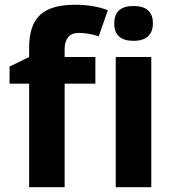

<svg xmlns="http://www.w3.org/2000/svg" viewBox="-20 -785 732 805"><path d="M379.9 -434.1H251V0H102.1V-434.1H20V-505.9L102.1 -545.9V-585.9Q102.1 -679.2 147.9 -722.2Q193.8 -765.1 294.9 -765.1Q372.1 -765.1 432.1 -742.2L394 -632.8Q349.1 -647 311 -647Q279.3 -647 265.1 -628.2Q251 -609.4 251 -580.1V-545.9H379.9ZM459 -687Q459 -759.8 540 -759.8Q621.1 -759.8 621.1 -687Q621.1 -652.3 600.8 -633.1Q580.6 -613.8 540 -613.8Q459 -613.8 459 -687ZM614.3 0H465.3V-545.9H614.3Z"/></svg>

Font: Zoram GWebM
Style: Bold
Weight: 700
Foundry: Ascender Corporation
Version: Version 1.000